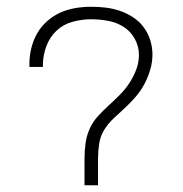

<svg xmlns="http://www.w3.org/2000/svg" viewBox="-20 -548 540 568"><path d="M230 0V-78Q230 -101 233 -123.5Q236 -146 245 -166.5Q254 -187 269.5 -204Q285 -221 301.5 -236Q318 -251 334 -267Q350 -283 362.5 -302Q375 -321 383 -342Q391 -363 391 -386Q391 -411 378.5 -433.5Q366 -456 345 -469Q324 -482 299 -486.5Q274 -491 249 -491Q222 -491 194.5 -483.5Q167 -476 147 -457Q127 -438 117 -411Q107 -384 107 -357V-350H67V-359Q67 -382 72.5 -405Q78 -428 89.5 -448.5Q101 -469 119 -485Q137 -501 158 -510.5Q179 -520 202.5 -524Q226 -528 249 -528Q271 -528 292.5 -525.5Q314 -523 334.5 -516Q355 -509 373.5 -497Q392 -485 405 -467.5Q418 -450 424.5 -429Q431 -408 431 -387Q431 -364 424.5 -342Q418 -320 407.5 -300Q397 -280 382.5 -263Q368 -246 351.5 -230.5Q335 -215 318 -199.5Q301 -184 289 -165Q277 -146 273.5 -123.5Q270 -101 270 -78V0Z"/></svg>

Font: Iosevka Term Curly Extralight
Style: Regular
Weight: 200
Designer: Belleve Invis
Foundry: Belleve Invis
Version: Version 32.3.0